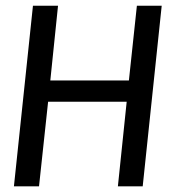

<svg xmlns="http://www.w3.org/2000/svg" viewBox="-20 -660 621 680"><path d="M397.5 0 428.7 -299.8H150.4L118.2 0H29.3L96.7 -639.6H185.5L158.2 -375H436.5L464.8 -639.6H552.7L485.4 0Z"/></svg>

Font: Puritan
Style: Italic
Weight: 400
Version: 2.0a